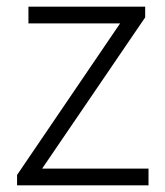

<svg xmlns="http://www.w3.org/2000/svg" viewBox="-20 -554 493 574"><path d="M31 0V-31L339 -484H65V-534H414V-502L106 -50H424V0Z"/></svg>

Font: Noto Sans HK Thin Light
Style: Regular
Weight: 300
Version: Version 2.004-H2;hotconv 1.0.118;makeotfexe 2.5.65603